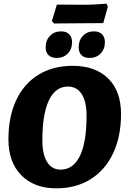

<svg xmlns="http://www.w3.org/2000/svg" viewBox="-20 -1015 683 1047"><path d="M26 -255Q26 -378 68 -468Q110 -558 189 -607Q268 -656 377 -656Q500 -656 570 -587Q640 -518 640 -393Q640 -271 597 -179.5Q554 -88 474.5 -38Q395 12 287 12Q167 12 96.5 -59Q26 -130 26 -255ZM452 -384Q452 -461 425.5 -502Q399 -543 350 -543Q283 -543 247 -468.5Q211 -394 211 -249Q211 -173 237 -131.5Q263 -90 310 -90Q379 -90 415.5 -164Q452 -238 452 -384ZM543 -889 406 -888 274 -887 263 -900 290 -990 439 -989Q469 -989 509 -991.5Q549 -994 561 -995L568 -979ZM229 -757Q229 -795 252.5 -819.5Q276 -844 313 -844Q342 -844 357.5 -828Q373 -812 373 -785Q373 -747 349.5 -723Q326 -699 289 -699Q260 -699 244.5 -714.5Q229 -730 229 -757ZM409 -757Q409 -795 432 -819.5Q455 -844 492 -844Q521 -844 536.5 -828Q552 -812 552 -785Q552 -747 528.5 -723Q505 -699 468 -699Q439 -699 424 -714.5Q409 -730 409 -757Z"/></svg>

Font: Alegreya ExtraBold
Style: Italic
Weight: 800
Italic angle: -7°
Designer: Juan Pablo del Peral
Foundry: Huerta Tipografica
Version: Version 2.007; ttfautohint (v1.6)